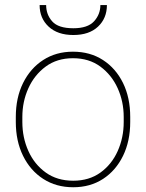

<svg xmlns="http://www.w3.org/2000/svg" viewBox="-20 -747 590 776"><path d="M43.9 -253.9V-274.4Q43.9 -352.1 73.2 -411.4Q102.5 -470.7 154.5 -504.4Q206.5 -538.1 274.9 -538.1Q344.2 -538.1 396.2 -504.4Q448.2 -470.7 477.3 -411.4Q506.3 -352.1 506.3 -274.4V-253.9Q506.3 -176.8 477.3 -117.2Q448.2 -57.6 396.5 -23.9Q344.7 9.8 275.9 9.8Q207 9.8 154.8 -23.9Q102.5 -57.6 73.2 -117.2Q43.9 -176.8 43.9 -253.9ZM70.3 -274.4V-253.9Q70.3 -190.9 94.7 -136.7Q119.1 -82.5 165 -49.6Q210.9 -16.6 275.9 -16.6Q340.3 -16.6 386 -49.6Q431.6 -82.5 455.8 -136.7Q480 -190.9 480 -253.9V-274.4Q480 -336.4 455.6 -390.4Q431.2 -444.3 385.5 -478Q339.8 -511.7 274.9 -511.7Q210.4 -511.7 164.8 -478Q119.1 -444.3 94.7 -390.4Q70.3 -336.4 70.3 -274.4ZM385.7 -726.6H412.1Q412.1 -673.3 376.2 -639.4Q340.3 -605.5 276.4 -605.5Q212.9 -605.5 176.5 -639.4Q140.1 -673.3 140.1 -726.6H166.5Q166.5 -688 191.2 -660.4Q215.8 -632.8 276.4 -632.8Q334.5 -632.8 360.1 -660.9Q385.7 -689 385.7 -726.6Z"/></svg>

Font: Vazirmatn UI Thin
Style: Regular
Weight: 100
Designer: Saber Rastikerdar
Foundry: Saber Rastikerdar
Version: Version 33.003